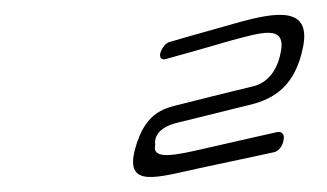

<svg xmlns="http://www.w3.org/2000/svg" viewBox="-20 -506 436 256"><path d="M345 -303C351 -304 357 -311 358 -319C360 -326 356 -331 350 -330C350 -330 292 -317 253 -308C214 -299 182 -292 187 -313C187 -314 182 -335 219 -343C219 -343 256 -352 312 -366C347 -374 374 -393 384 -443C395 -497 350 -491 294 -475C240 -460 206 -450 206 -450C201 -449 196 -442 194 -436C192 -430 195 -426 200 -427C200 -427 251 -441 288 -452C327 -462 363 -475 354 -435C350 -414 338 -396 318 -391C318 -391 280 -382 225 -368C201 -362 174 -359 160 -307C146 -254 191 -270 247 -282C304 -294 345 -303 345 -303Z"/></svg>

Font: Hi. Perspective
Style: Perspective
Weight: 400
Designer: Mew Too, Robert Jablonski
Foundry: Cannot Into Space Fonts
Version: Version 1.996